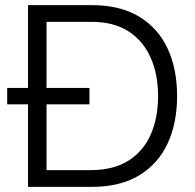

<svg xmlns="http://www.w3.org/2000/svg" viewBox="-20 -727 760 747"><path d="M89 0V-321H8V-385H89V-707H337Q447 -707 521 -662.5Q595 -618 632 -538.5Q669 -459 669 -353Q669 -248 632 -168.5Q595 -89 521 -44.5Q447 0 337 0ZM161 -65H331Q422 -65 480.5 -102.5Q539 -140 567 -205Q595 -270 595 -353Q595 -438 566 -503Q537 -568 480 -605Q423 -642 336 -642H161V-385H328V-321H161Z"/></svg>

Font: Onest Light
Style: Regular
Weight: 300
Designer: Dmitri Voloshin, Andrey Kudryavtsev
Foundry: Dmitri Voloshin, Andrey Kudryavtsev
Version: Version 1.000;gftools[0.9.33]